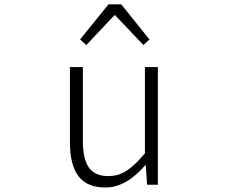

<svg xmlns="http://www.w3.org/2000/svg" viewBox="-20 -837 1040 870"><path d="M458 12.7Q375 12.7 335.9 -38.1Q296.9 -88.9 296.9 -192.4V-533.2H355.5V-199.2Q355.5 -116.2 382.8 -77.6Q410.2 -39.1 470.7 -39.1Q515.6 -39.1 553.2 -63Q590.8 -86.9 636.7 -142.6V-533.2H695.3V0H646.5L640.6 -87.9H637.7Q550.8 12.7 458 12.7ZM342.8 -658.2 471.7 -817.4H529.3L657.2 -658.2L629.9 -632.8L502 -767.6H498L371.1 -632.8Z"/></svg>

Font: GenEi Gothic M Light
Style: Regular
Weight: 300
Designer: o_tamon (Modified); [Source Han Sans]
Ryoko NISHIZUKA  (kana & ideographs); Paul D. Hunt (Latin, Greek & Cyrillic); Wenl
Version: Version 1.1a;Original Version 1.004